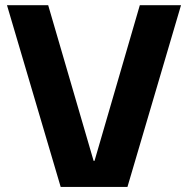

<svg xmlns="http://www.w3.org/2000/svg" viewBox="-20 -720 725 740"><path d="M6.9 -700H165.7L340.8 -100H344.3L518.9 -700H677.7L471.2 0.5H213.9Z"/></svg>

Font: Pathway Extreme 8pt Thin
Style: Regular
Weight: 100
Designer: Eduardo Rodriguez Tunni
Foundry: Eduardo Rodriguez Tunni
Version: Version 1.000